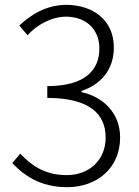

<svg xmlns="http://www.w3.org/2000/svg" viewBox="-20 -763 575 796"><path d="M258 13C382 13 478 -66 478 -193C478 -296 406 -362 318 -381V-386C396 -412 452 -472 452 -566C452 -679 367 -742 255 -743C172 -742 110 -704 60 -657L94 -617C134 -660 191 -693 254 -694C338 -693 392 -641 392 -562C392 -475 336 -406 176 -406V-357C350 -357 418 -291 418 -193C418 -99 350 -37 256 -37C163 -37 106 -81 64 -126L31 -87C77 -38 145 13 258 13Z"/></svg>

Font: Noto Sans CJK JP Light
Style: Regular
Weight: 300
Designer: Ryoko NISHIZUKA (kana & ideographs); Paul D. Hunt (Latin, Greek & Cyrillic); Wenlong ZHANG (bopomofo); Sandoll Communica
Foundry: Adobe Systems Incorporated
Version: Version 1.004;PS 1.004;hotconv 1.0.82;makeotf.lib2.5.63406